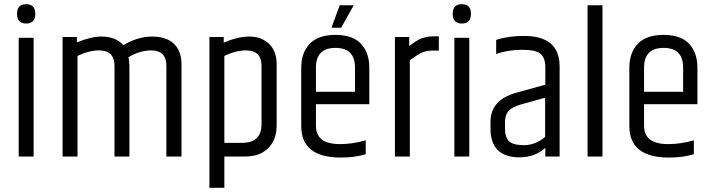

<svg xmlns="http://www.w3.org/2000/svg" viewBox="-20 -745 3393 914"><path d="M104.5 -633Q61 -633 61 -679Q61 -725 104.5 -725Q148 -725 148 -679Q148 -633 104.5 -633ZM69 -565H140V0H69Z M567 -530Q636 -571 704 -571Q772 -571 808 -536.5Q844 -502 844 -439V0H772V-432Q772 -505 699 -505Q645 -505 591 -472Q596 -457 596 -432V0H525V-432Q525 -505 451 -505Q404 -505 349 -479V0H278V-569H346V-543Q413 -571 463 -571Q531 -571 567 -530Z M1225 -432Q1225 -505 1151 -505Q1103 -505 1048 -479V-65H1132Q1225 -65 1225 -154ZM1045 -542Q1112 -571 1168 -571Q1224 -571 1260.5 -536.5Q1297 -502 1297 -439V-149Q1297 -79 1256.5 -39.5Q1216 0 1149 0H1048V149H977V-569H1045Z M1414 -145V-423Q1414 -494 1454.5 -536.5Q1495 -579 1577 -579Q1659 -579 1698.5 -536.5Q1738 -494 1738 -423V-249H1484V-148Q1484 -103 1512 -81Q1540 -59 1599 -59Q1658 -59 1721 -77V-11Q1671 5 1602 5Q1414 5 1414 -145ZM1484 -308H1670V-423Q1670 -517 1577 -517Q1484 -517 1484 -423ZM1664 -720 1604 -613H1558L1597 -720Z M2044 -572H2069V-504H2035Q1999 -504 1970 -485Q1961 -479 1931 -458V0H1860V-569H1928V-526Q1931 -528 1943.5 -537Q1956 -546 1958.5 -547.5Q1961 -549 1971.5 -555Q1982 -561 1987.5 -562.5Q1993 -564 2003 -567Q2018 -572 2044 -572Z M2178.5 -633Q2135 -633 2135 -679Q2135 -725 2178.5 -725Q2222 -725 2222 -679Q2222 -633 2178.5 -633ZM2143 -565H2214V0H2143Z M2384 -162V-132Q2384 -92 2403 -73Q2422 -54 2475 -54Q2528 -54 2575 -93V-280L2461 -248Q2416 -235 2400 -216Q2384 -197 2384 -162ZM2474 -574Q2644 -574 2644 -429V0H2576V-41Q2525 4 2454 4Q2315 4 2315 -133V-165Q2315 -269 2436 -303L2576 -342V-429Q2575 -470 2553 -489Q2531 -508 2464.5 -508Q2398 -508 2342 -488V-555Q2399 -574 2474 -574Z M2777 -720H2848V0H2777Z M2976 -145V-423Q2976 -494 3016.5 -536.5Q3057 -579 3139 -579Q3221 -579 3260.5 -536.5Q3300 -494 3300 -423V-249H3046V-148Q3046 -103 3074 -81Q3102 -59 3161 -59Q3220 -59 3283 -77V-11Q3233 5 3164 5Q2976 5 2976 -145ZM3046 -308H3232V-423Q3232 -517 3139 -517Q3046 -517 3046 -423Z"/></svg>

Font: Khand
Style: Regular
Weight: 400
Designer: Devanagari: Sanchit Sawaria, Jyotish Sonowal; Latin: Satya Rajpurohit
Foundry: Indian Type Foundry
Version: Version 1.100;PS 1.0;hotconv 1.0.78;makeotf.lib2.5.61930; tt